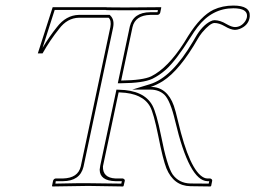

<svg xmlns="http://www.w3.org/2000/svg" viewBox="-20 -672 923 694"><path d="M740.7 2 668 1Q607.9 0 581.5 -63.5Q568.8 -95.7 552.2 -180.2Q535.2 -264.2 522.5 -286.6Q495.6 -335 414.1 -337.9Q411.1 -337.9 408.7 -337.9L352.1 -70.8Q350.6 -29.3 397.5 -26.9H423.8Q431.2 -24.9 431.2 -19L426.8 0L424.8 2Q423.8 2 298.8 0L169.4 2L168 0L171.9 -19Q174.8 -26.4 181.6 -26.9H207.5Q262.2 -28.3 272 -70.8L378.9 -574.2Q383.3 -598.1 372.6 -607.9H265.1Q223.1 -606.9 193.8 -567.9Q161.1 -527.3 133.8 -479H116.7L170.4 -646H307.1H365.2L365.7 -645.5Q413.1 -645 432.1 -645L561.5 -646L563 -645L559.1 -626Q556.2 -618.7 549.3 -618.2H523.4Q468.8 -616.7 459 -574.2L418 -380.9Q496.1 -381.8 526.4 -396Q586.9 -426.3 645.5 -518.1Q650.4 -525.9 660.2 -542Q705.6 -614.3 751.5 -636.7Q784.2 -651.9 823.7 -651.9Q885.3 -651.9 882.8 -613.3Q882.3 -609.4 881.8 -606Q876 -579.1 846.2 -567.4Q836.9 -564 829.1 -564Q813.5 -564.5 792.5 -577.1Q772 -588.9 755.4 -588.9Q739.7 -588.9 710.4 -554.2Q701.2 -542.5 695.3 -532.2Q629.9 -418 568.8 -378.9Q546.9 -365.2 524.9 -357.9Q584 -357.9 608.4 -289.6Q614.7 -271.5 623 -235.8Q665.5 -54.2 717.3 -29.8Q723.6 -26.9 729.5 -26.9H739.7Q747.1 -24.9 747.1 -19L743.2 0ZM365.7 -635.3 361.3 -636.2H177.7L133.8 -499Q158.7 -540.5 185.5 -573.7Q218.8 -617.2 265.1 -618.2H376.5L379.4 -615.2Q394.5 -600.1 388.7 -571.8L281.7 -68.8Q269 -17.6 207.5 -17.1Q203.1 -17.1 194.8 -17.1Q186 -17.1 181.6 -17.1L180.2 -8.3Q267.6 -10.3 298.8 -9.8Q334.5 -9.8 418.5 -8.3L420.4 -17.1H397.5Q340.8 -18.6 340.3 -58.6Q340.8 -65.9 342.3 -73.2L400.9 -348.1L409.2 -347.7Q500.5 -346.2 530.8 -291Q545.4 -264.2 562 -182.1Q583.5 -71.8 604 -41.5Q627 -9.8 668 -8.8L734.4 -8.3L736.3 -17.1H729.5Q664.1 -19 613.3 -233.9Q595.7 -308.6 574.2 -329.6Q554.7 -347.7 524.9 -348.1H458L522 -367.7Q601.1 -391.6 678.2 -522.9Q682.1 -529.8 686.5 -537.1Q710.4 -579.1 740.2 -594.7Q748.5 -599.1 755.4 -599.1Q776.4 -598.6 797.9 -585.4Q817.4 -574.2 829.1 -574.2Q852.1 -574.2 866.7 -595.7Q870.6 -602.1 872.1 -607.9Q877.4 -632.8 848.6 -639.6Q847.2 -640.1 846.2 -640.1Q836.4 -642.1 823.7 -642.1Q746.1 -642.1 693.8 -573.7Q682.1 -558.6 668.5 -536.6Q616.2 -453.1 579.1 -419.9Q555.7 -399.4 530.8 -387.2Q497.6 -371.6 418 -371.1H405.8L449.2 -576.2Q461.9 -627.4 523.4 -627.9Q527.8 -627.9 536.4 -627.9Q544.9 -627.9 549.3 -627.9L550.8 -635.7Q463.9 -634.8 432.1 -634.8Q412.1 -634.8 365.7 -635.3Z"/></svg>

Font: Linux Biolinum Outline O
Style: Italic
Weight: 400
Italic angle: -12°
Designer: Philipp H. Poll
Foundry: Philipp H. Poll
Version: Version 0.6.2